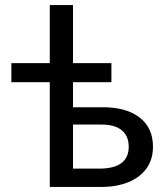

<svg xmlns="http://www.w3.org/2000/svg" viewBox="-20 -740 666 760"><path d="M177 0V-720H269V-72.5H372Q431 -72.5 460.2 -94.2Q489.5 -116 489.5 -159Q489.5 -201.5 462.2 -224.2Q435 -247 381 -247H255V-315.5H387.5Q479.5 -315.5 532.5 -275Q585.5 -234.5 585.5 -159Q585.5 -109 559.8 -73.2Q534 -37.5 487.8 -18.8Q441.5 0 380 0ZM25 -414.5V-490H421V-414.5Z"/></svg>

Font: Geologica Roman Light
Style: Regular
Weight: 300
Designer: Sindre Bremnes, Frode Helland
Foundry: Monokrom Skriftforlag AS
Version: Version 1.010;gftools[0.9.28]